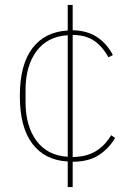

<svg xmlns="http://www.w3.org/2000/svg" viewBox="-20 -640 537 774"><path d="M253 11Q161 6 110.5 -60.5Q60 -127 60 -253Q60 -379 110.5 -445.5Q161 -512 253 -517V-620H273V-518Q332 -517 372 -490Q412 -463 435 -418L417 -409Q393 -453 359 -476Q325 -499 273 -499V-7Q330 -8 367 -31Q404 -54 428 -95L444 -84Q419 -41 378 -14.5Q337 12 273 12V114H253ZM83 -229Q83 -132 127 -72.5Q171 -13 253 -8V-498Q171 -493 127 -433.5Q83 -374 83 -277Z"/></svg>

Font: IBM Plex Sans KR Thin
Style: Regular
Weight: 100
Designer: Mike Abbink; Paul van der Laan; Pieter van Rosmalen; Wujin Sim; Chorong Kim; Dohee Lee;
Foundry: Sandoll Inc.
Version: Version 1.001